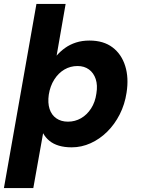

<svg xmlns="http://www.w3.org/2000/svg" viewBox="-37 -740 718 980"><path d="M-17 220 149 -720H298L252 -456Q271 -478 295.5 -495.5Q320 -513 351 -523Q382 -533 420 -533Q491 -533 537 -498.5Q583 -464 602 -403.5Q621 -343 609 -267Q600 -207 574 -156Q548 -105 510 -67.5Q472 -30 425.5 -9Q379 12 329 12Q292 12 263.5 3.5Q235 -5 215 -21.5Q195 -38 183 -60L133 220ZM310 -119Q346 -119 376.5 -136.5Q407 -154 428 -186.5Q449 -219 455 -263Q462 -305 451.5 -336.5Q441 -368 417 -385.5Q393 -403 359 -403Q322 -403 291.5 -385Q261 -367 240 -334Q219 -301 212 -257Q206 -215 216 -184Q226 -153 250.5 -136Q275 -119 310 -119Z"/></svg>

Font: DM Sans 10pt Black
Style: Italic
Weight: 900
Italic angle: -10°
Version: Version 4.004;gftools[0.9.30]